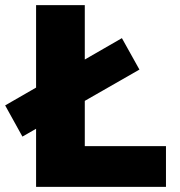

<svg xmlns="http://www.w3.org/2000/svg" viewBox="-64 -725 699 745"><path d="M76 0V-705H265V-158H580V0ZM23 -195 -44 -316 409 -577 477 -455Z"/></svg>

Font: Nunito Sans 9pt Black
Style: Regular
Weight: 900
Version: Version 3.101;gftools[0.9.27]